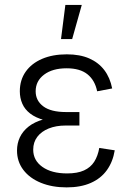

<svg xmlns="http://www.w3.org/2000/svg" viewBox="-20 -770 546 799"><path d="M257.3 9.8Q196.8 9.8 150.1 -9.3Q103.5 -28.3 77.1 -63Q50.8 -97.7 50.8 -143.6Q50.8 -173.3 62.7 -198.7Q74.7 -224.1 99.1 -243.4Q123.5 -262.7 161.9 -273.4Q200.2 -284.2 252.9 -284.2H310.5V-247.6H252.9Q213.4 -247.6 182.9 -235.4Q152.3 -223.1 135.3 -200.7Q118.2 -178.2 118.2 -147Q118.2 -102.5 156.5 -75.4Q194.8 -48.3 259.3 -48.3Q302.2 -48.3 329.6 -60.8Q356.9 -73.2 372.1 -96.9Q387.2 -120.6 393.1 -154.3L457.5 -144.5Q449.7 -96.7 424.8 -62Q399.9 -27.3 357.9 -8.8Q315.9 9.8 257.3 9.8ZM253.9 -260.3Q201.7 -260.3 165 -270Q128.4 -279.8 105.7 -297.4Q83 -314.9 72.8 -338.6Q62.5 -362.3 62.5 -390.1Q62.5 -437 86.9 -471.7Q111.3 -506.3 155.3 -525.1Q199.2 -543.9 257.8 -543.9Q312.5 -543.9 351.3 -526.9Q390.1 -509.8 414.1 -478.3Q438 -446.8 446.8 -401.9L384.3 -390.1Q375 -436 344 -460.9Q313 -485.8 257.3 -485.8Q198.7 -485.8 163.6 -459.5Q128.4 -433.1 128.4 -390.1Q128.4 -351.1 160.2 -327.4Q191.9 -303.7 254.9 -303.7H310.5V-260.3ZM233.9 -607.4 252 -749.5H320.3L280.3 -607.4Z"/></svg>

Font: Inter 20pt Light
Style: Regular
Weight: 300
Version: Version 4.001;git-66647c0bb